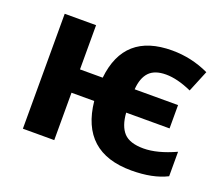

<svg xmlns="http://www.w3.org/2000/svg" viewBox="-98 -701 997 857"><g transform="rotate(20 400.0 -273.0)"><path d="M486.8 -335.9H692.9V-225.1H486.8Q491.2 -162.6 519.5 -131.8Q547.9 -101.1 613.3 -101.1Q678.7 -101.1 764.2 -140.1V-23.9Q697.8 9.8 596.2 9.8Q359.4 9.8 335 -225.1H227.1V0H78.1V-545.9H227.1V-335.9H335Q358.4 -556.2 585.9 -556.2Q677.7 -556.2 761.2 -517.1L719.2 -415Q650.4 -445.8 596.7 -445.8Q543 -445.8 516.8 -418.2Q490.7 -390.6 486.8 -335.9Z"/></g></svg>

Font: OpenSans-Bold
Style: Bold
Weight: 700
Foundry: Ascender Corporation
Version: Version 1.10